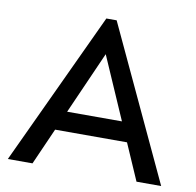

<svg xmlns="http://www.w3.org/2000/svg" viewBox="-75 -731 825 808"><g transform="rotate(10 337.5 -327.0)"><path d="M9.8 0 315.4 -654.3H359.4L665 0H559.6L338.9 -505.9L115.2 0ZM163.1 -156.2V-239.3H525.4V-156.2Z"/></g></svg>

Font: Sen
Style: Regular
Weight: 400
Designer: Kosal Sen, Philatype
Foundry: Philatype
Version: Version 2.000;gftools[0.9.31]